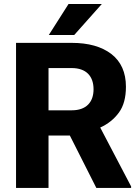

<svg xmlns="http://www.w3.org/2000/svg" viewBox="-20 -921 686 941"><path d="M622.6 0V-7.3L471.2 -295.9C509.8 -313.5 540 -337.9 563 -369.6C585.9 -400.9 597.2 -442.9 597.2 -496.1C597.2 -565.9 573.2 -619.6 525.9 -656.2C478 -692.9 413.1 -710.9 331.5 -710.9H58.6V0H217.8V-256.8H322.3L452.1 0ZM331.5 -587.4C402.3 -587.4 438.5 -547.9 438.5 -483.4C438.5 -420.4 402.8 -380.4 332 -380.4H217.8V-587.4ZM343.8 -749.5 479 -901.4H315.9L219.2 -749.5Z"/></svg>

Font: Vazirmatn ExtraBold
Style: Regular
Weight: 800
Designer: Saber Rastikerdar
Foundry: Saber Rastikerdar
Version: Version 33.003